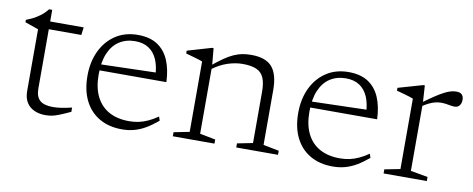

<svg xmlns="http://www.w3.org/2000/svg" viewBox="-52 -727 2345 951"><g transform="rotate(10 1121.0 -251.5)"><path d="M146.5 -117Q146.5 -77 167 -58.2Q187.5 -39.5 233.5 -39.5Q252 -39.5 275.5 -43Q299 -46.5 327.5 -53.5V-32Q293 -16 271.5 -7.5Q250 1 234.5 3.8Q219 6.5 202 6.5Q172 6.5 147.2 -4.5Q122.5 -15.5 108.2 -38.2Q94 -61 94 -96V-406L26.5 -429.5V-441.5Q41.5 -447.5 54 -453.2Q66.5 -459 77.2 -465.8Q88 -472.5 97.2 -479.5Q106.5 -486.5 115 -495Q123.5 -503.5 131 -513H146.5V-438.5ZM119 -415.5 119.5 -454.5H315L310 -415.5Z M587 -464.5Q646.5 -464.5 685 -439.5Q723.5 -414.5 743.2 -368.5Q763 -322.5 765.5 -258.5H422L420.5 -288.5L729 -297L706.5 -279Q704.5 -327 689.8 -361Q675 -395 647.5 -413.2Q620 -431.5 579 -431.5Q533.5 -431.5 499.5 -409.8Q465.5 -388 447 -344.8Q428.5 -301.5 428.5 -237.5Q428.5 -172 450.8 -127.2Q473 -82.5 515 -59.2Q557 -36 616.5 -36Q642.5 -36 665.5 -41Q688.5 -46 711.8 -56.8Q735 -67.5 759.5 -84.5L766 -64.5Q735 -38.5 706.8 -22Q678.5 -5.5 650 2.2Q621.5 10 588.5 10Q523 10 475 -17.8Q427 -45.5 401 -97.5Q375 -149.5 375 -222Q375 -292 401 -346.8Q427 -401.5 474.5 -433Q522 -464.5 587 -464.5Z M974.5 -378V-36L1053 -20.5V0H843.5V-20.5L922 -36V-390Q914 -393.5 892.8 -399.8Q871.5 -406 837.5 -415.5V-429.5L958.5 -465H966.5ZM1162.5 -20.5 1240.5 -36V-294Q1240.5 -338 1229.2 -364Q1218 -390 1192.2 -401.5Q1166.5 -413 1122.5 -413Q1087 -413 1048.2 -400.5Q1009.5 -388 971 -359.5L959.5 -371.5Q994.5 -400.5 1021 -419Q1047.5 -437.5 1069.8 -447.2Q1092 -457 1112.8 -460.8Q1133.5 -464.5 1156.5 -464.5Q1230 -464.5 1261.8 -427.5Q1293.5 -390.5 1293.5 -311.5V-36L1372.5 -20.5V0H1162.5Z M1647 -464.5Q1706.5 -464.5 1745 -439.5Q1783.5 -414.5 1803.2 -368.5Q1823 -322.5 1825.5 -258.5H1482L1480.5 -288.5L1789 -297L1766.5 -279Q1764.5 -327 1749.8 -361Q1735 -395 1707.5 -413.2Q1680 -431.5 1639 -431.5Q1593.5 -431.5 1559.5 -409.8Q1525.5 -388 1507 -344.8Q1488.5 -301.5 1488.5 -237.5Q1488.5 -172 1510.8 -127.2Q1533 -82.5 1575 -59.2Q1617 -36 1676.5 -36Q1702.5 -36 1725.5 -41Q1748.5 -46 1771.8 -56.8Q1795 -67.5 1819.5 -84.5L1826 -64.5Q1795 -38.5 1766.8 -22Q1738.5 -5.5 1710 2.2Q1681.5 10 1648.5 10Q1583 10 1535 -17.8Q1487 -45.5 1461 -97.5Q1435 -149.5 1435 -222Q1435 -292 1461 -346.8Q1487 -401.5 1534.5 -433Q1582 -464.5 1647 -464.5Z M2188.5 -462Q2208 -462 2216.8 -452.5Q2225.5 -443 2225.5 -427Q2225.5 -409.5 2216.8 -398.2Q2208 -387 2193 -387Q2181.5 -387 2170.8 -389Q2160 -391 2148.5 -392.8Q2137 -394.5 2123.5 -394.5Q2110.5 -394.5 2096 -391.2Q2081.5 -388 2064.2 -379.8Q2047 -371.5 2026.5 -357.5L2016 -369.5Q2054.5 -398.5 2082 -416.8Q2109.5 -435 2129 -445Q2148.5 -455 2162.8 -458.5Q2177 -462 2188.5 -462ZM2034.5 -378V-36L2121 -20.5V0H1903.5V-20.5L1982 -36V-390Q1975.5 -393 1962.8 -396.8Q1950 -400.5 1933 -405.5Q1916 -410.5 1897.5 -415.5V-429.5L2021 -465H2029Z"/></g></svg>

Font: Newsreader 14pt Light
Style: Regular
Weight: 300
Designer: Hugues Gentile
Foundry: Production Type
Version: Version 1.003